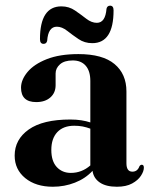

<svg xmlns="http://www.w3.org/2000/svg" viewBox="-20 -664 553 694"><path d="M33 -101.5Q33 -160 84 -196Q135 -232 234 -232Q256 -232 273.8 -229.2Q291.5 -226.5 306.5 -221.5V-371.5Q306.5 -407 290 -426.2Q273.5 -445.5 243 -445.5Q212.5 -445.5 196.8 -431.5Q181 -417.5 181 -398.5V-356Q181 -328.5 162 -311.8Q143 -295 111 -295Q56 -295 56 -347Q56 -375.5 79.5 -403.8Q103 -432 149.2 -450.2Q195.5 -468.5 263.5 -468.5Q351 -468.5 394 -432.5Q437 -396.5 437 -333.5V-74Q437 -43.5 458.5 -43.5Q477 -43.5 484 -63Q487.5 -68.5 492.5 -68.5Q500 -68.5 500 -58Q500 -45 489.5 -28.8Q479 -12.5 457.5 -0.8Q436 11 402.5 11Q363 11 340.5 -4.5Q318 -20 314.5 -46.5Q288.5 -18.5 250.8 -3.8Q213 11 171 11Q109.5 11 71.2 -20.2Q33 -51.5 33 -101.5ZM165.5 -122Q165.5 -81.5 185.2 -60.2Q205 -39 236 -39Q275.5 -39 306.5 -66V-199Q293 -204 279 -206.8Q265 -209.5 248.5 -209.5Q209 -209.5 187.2 -186.5Q165.5 -163.5 165.5 -122ZM313.5 -508Q285.5 -508 263.8 -522.8Q242 -537.5 223 -552.5Q204 -567.5 185.5 -567.5Q154 -567.5 150.5 -516.5Q148 -505.5 137.5 -505.5Q124.5 -505.5 124.5 -522.5Q124.5 -641 202 -641Q229.5 -641 251.2 -626Q273 -611 292 -596.2Q311 -581.5 330 -581.5Q361 -581.5 365 -632.5Q367.5 -643.5 378 -643.5Q390.5 -643.5 390.5 -626.5Q390.5 -508 313.5 -508Z"/></svg>

Font: Fraunces 72pt S000 SemiBold
Style: Regular
Weight: 600
Version: Version 1.000; ttfautohint (v1.8.3)